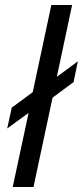

<svg xmlns="http://www.w3.org/2000/svg" viewBox="-20 -747 331 767"><path d="M30.8 0 94.2 -295.9 8.8 -233.9 26.9 -316.9 110.8 -378.9 185.1 -727.1H268.1L207 -439.9L291 -502L273.9 -418.9L189.9 -356.9L113.8 0Z"/></svg>

Font: Clear Sans
Style: Italic
Weight: 400
Italic angle: -12°
Foundry: Intel Corporation
Version: Version 1.00